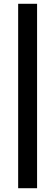

<svg xmlns="http://www.w3.org/2000/svg" viewBox="-20 -870 292 1015"><path d="M176 125H76V-850H176Z"/></svg>

Font: Bruno Ace SC
Style: Regular
Weight: 400
Version: Version 1.100; ttfautohint (v1.8.4.7-5d5b);gftools[0.9.27]